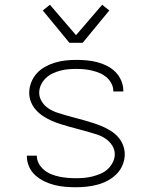

<svg xmlns="http://www.w3.org/2000/svg" viewBox="-20 -780 640 808"><path d="M299 8Q276 8 253.5 6Q231 4 209 -1.5Q187 -7 166.5 -17Q146 -27 129 -42Q112 -57 102.5 -78.5Q93 -100 93 -122V-125H135V-124Q135 -106 144 -90.5Q153 -75 166.5 -64Q180 -53 196.5 -46.5Q213 -40 230 -36.5Q247 -33 264.5 -31.5Q282 -30 299 -30Q317 -30 334.5 -31.5Q352 -33 369.5 -37.5Q387 -42 403.5 -49Q420 -56 433 -68Q446 -80 454.5 -96.5Q463 -113 463 -131Q463 -151 452 -168Q441 -185 424 -196.5Q407 -208 388 -214Q369 -220 350 -225.5Q331 -231 311.5 -236Q292 -241 272.5 -246.5Q253 -252 234 -258Q215 -264 197 -272Q179 -280 162 -291Q145 -302 131.5 -317Q118 -332 110.5 -350.5Q103 -369 103 -389Q103 -412 111.5 -433.5Q120 -455 135 -471.5Q150 -488 170 -499Q190 -510 211.5 -516.5Q233 -523 256 -525.5Q279 -528 301 -528Q323 -528 345 -526Q367 -524 388.5 -518.5Q410 -513 430 -503Q450 -493 465.5 -477.5Q481 -462 490 -441Q499 -420 499 -398V-395H457V-397Q457 -413 449 -428.5Q441 -444 428 -455Q415 -466 399.5 -472.5Q384 -479 367.5 -483Q351 -487 334.5 -488.5Q318 -490 301 -490Q284 -490 267 -488.5Q250 -487 233 -482.5Q216 -478 200.5 -470.5Q185 -463 172.5 -451Q160 -439 152.5 -423Q145 -407 145 -390Q145 -370 156 -352.5Q167 -335 183.5 -324Q200 -313 219.5 -306.5Q239 -300 258 -294.5Q277 -289 296.5 -284Q316 -279 335 -273.5Q354 -268 373 -262Q392 -256 410.5 -248Q429 -240 446 -229.5Q463 -219 476.5 -204Q490 -189 497.5 -170Q505 -151 505 -131Q505 -108 496 -86Q487 -64 470.5 -47.5Q454 -31 433.5 -20Q413 -9 390.5 -3Q368 3 345 5.5Q322 8 299 8ZM272 -600 160 -736 190 -760 300 -632 410 -760 440 -736 328 -600Z"/></svg>

Font: Iosevka Extralight Extended
Style: Regular
Weight: 200
Width: 7
Monospace: yes
Designer: Belleve Invis
Foundry: Belleve Invis
Version: Version 32.5.0; ttfautohint (v1.8.4)